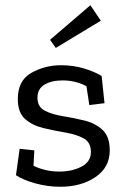

<svg xmlns="http://www.w3.org/2000/svg" viewBox="-20 -703 478 733"><path d="M365 -624 193 -520 171 -551 325 -683ZM399 -129Q399 -64 344.5 -27Q290 10 210 10Q163 10 116.5 -2.5Q70 -15 41 -34L55 -135L111 -129L108 -70Q154 -48 207 -48Q254 -48 290.5 -66.5Q327 -85 327 -123Q327 -160 299 -175Q271 -190 229.5 -197Q188 -204 146 -214Q104 -224 76 -248.5Q48 -273 48 -325Q48 -396 100 -425Q152 -454 213 -454Q259 -454 299.5 -442Q340 -430 368 -413L379 -309L321 -302L310 -374Q268 -396 219 -396Q177 -396 150 -380Q123 -364 123 -330Q123 -295 151 -280.5Q179 -266 220 -259.5Q261 -253 302 -243Q343 -233 371 -207.5Q399 -182 399 -129Z"/></svg>

Font: Zilla Slab
Style: Regular
Weight: 400
Designer: Typotheque.com
Foundry: Typotheque type foundry
Version: Version 1.1; 2017; ttfautohint (v1.6)